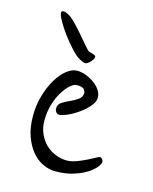

<svg xmlns="http://www.w3.org/2000/svg" viewBox="-88 -625 525 659"><g transform="rotate(15 174.5 -296.0)"><path d="M318 -105Q319 -103 319 -99Q319 -93 310 -81Q307 -77 297 -68Q287 -59 270 -50Q253 -41 228.5 -34Q204 -27 171 -27Q148 -27 126 -37.5Q104 -48 87 -68.5Q70 -89 59 -119.5Q48 -150 48 -191Q48 -230 58 -264Q68 -298 83.5 -324Q99 -350 118 -365Q137 -380 155 -380Q171 -380 187.5 -373.5Q204 -367 217.5 -357Q231 -347 239 -334.5Q247 -322 247 -309Q247 -294 233.5 -278Q220 -262 201 -248.5Q182 -235 163 -226.5Q144 -218 133 -218Q127 -218 122.5 -223.5Q118 -229 118 -237Q118 -251 130.5 -259Q143 -267 158 -273.5Q173 -280 185.5 -289Q198 -298 198 -314Q198 -316 193 -324Q188 -332 166 -332Q156 -332 143 -320.5Q130 -309 118 -289.5Q106 -270 98 -243.5Q90 -217 90 -186Q90 -160 99.5 -139Q109 -118 124 -103.5Q139 -89 159 -81Q179 -73 200 -73Q215 -73 232.5 -79.5Q250 -86 265.5 -93.5Q281 -101 292.5 -107.5Q304 -114 307 -114Q310 -114 313.5 -111Q317 -108 318 -105ZM50 -562Q53 -565 57 -565Q62 -565 69.5 -561.5Q77 -558 84 -553Q91 -548 105 -533.5Q119 -519 133 -502.5Q147 -486 159 -472Q171 -458 175 -455Q176 -454 180 -453Q184 -452 189 -450.5Q194 -449 198 -447Q202 -445 202 -442Q202 -434 191.5 -423Q181 -412 174 -412Q168 -412 155 -419Q141 -426 123 -445.5Q105 -465 88.5 -487Q72 -509 60.5 -529.5Q49 -550 49 -559Q49 -560 49.5 -560.5Q50 -561 50 -562Z"/></g></svg>

Font: Reenie Beanie
Style: Regular
Weight: 500
Designer: James Grieshaber
Foundry: James Grieshaber
Version: Version 1.000